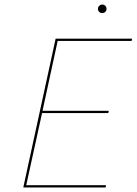

<svg xmlns="http://www.w3.org/2000/svg" viewBox="-20 -829 604 849"><path d="M413 -790Q413 -798 419 -803.5Q425 -809 432 -809Q440 -809 445.5 -803.5Q451 -798 451 -790Q451 -782 445.5 -776.5Q440 -771 432 -771Q424 -771 418.5 -776.5Q413 -782 413 -790ZM235 -648 168 -339H461L459 -329H166L96 -10H449L447 0H83L226 -658H564L562 -648Z"/></svg>

Font: Ysabeau Infant Hairline
Style: Italic
Weight: 100
Italic angle: -12°
Designer: Christian Thalmann (Catharsis Fonts)
Version: Version 0.003